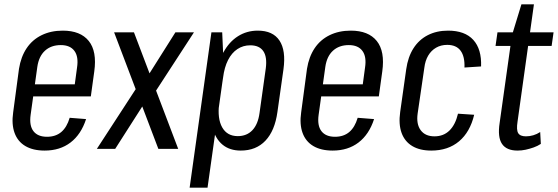

<svg xmlns="http://www.w3.org/2000/svg" viewBox="-20 -690 2586 890"><path d="M187 8Q133 8 97.5 -13Q62 -34 47.5 -74Q33 -114 41 -169L68 -371Q77 -427 103.5 -466.5Q130 -506 173 -527Q216 -548 271 -548Q353 -548 391.5 -500Q430 -452 417 -359L401 -243H119L127 -299H341L322 -265L337 -376Q345 -427 325 -454Q305 -481 262 -481Q217 -481 188.5 -455Q160 -429 153 -380L122 -158Q115 -108 135 -82Q155 -56 198 -56Q238 -56 264 -78Q290 -100 303 -144L379 -138Q356 -67 307 -29.5Q258 8 187 8Z M509 -540H601L806 0H714ZM617 -289 684 -266 514 0H429ZM627 -277 793 -540H879L693 -254Z M1096 8Q1045 8 1012 -19Q979 -46 966 -96Q953 -146 962 -215L978 -328Q989 -398 1015.5 -447Q1042 -496 1083 -522Q1124 -548 1175 -548Q1245 -548 1275.5 -502Q1306 -456 1294 -369L1266 -171Q1254 -84 1210.5 -38Q1167 8 1096 8ZM960 -540H1010L1018 -360L942 180H859ZM1082 -59Q1124 -59 1150 -86.5Q1176 -114 1183 -166L1212 -373Q1219 -426 1200.5 -453Q1182 -480 1140 -480Q1107 -480 1080.5 -462.5Q1054 -445 1037 -411.5Q1020 -378 1014 -330L996 -211Q987 -140 1010 -99.5Q1033 -59 1082 -59Z M1522 8Q1468 8 1432.5 -13Q1397 -34 1382.5 -74Q1368 -114 1376 -169L1403 -371Q1412 -427 1438.5 -466.5Q1465 -506 1508 -527Q1551 -548 1606 -548Q1688 -548 1726.5 -500Q1765 -452 1752 -359L1736 -243H1454L1462 -299H1676L1657 -265L1672 -376Q1680 -427 1660 -454Q1640 -481 1597 -481Q1552 -481 1523.5 -455Q1495 -429 1488 -380L1457 -158Q1450 -108 1470 -82Q1490 -56 1533 -56Q1573 -56 1599 -78Q1625 -100 1638 -144L1714 -138Q1691 -67 1642 -29.5Q1593 8 1522 8Z M1979 8Q1926 8 1891 -13Q1856 -34 1841.5 -74Q1827 -114 1835 -171L1863 -369Q1871 -426 1896.5 -466Q1922 -506 1963 -527Q2004 -548 2057 -548Q2135 -548 2174 -505Q2213 -462 2210 -382L2133 -377Q2135 -428 2115 -455Q2095 -482 2053 -482Q2024 -482 2001.5 -469Q1979 -456 1965 -432.5Q1951 -409 1947 -376L1916 -164Q1909 -115 1930 -86.5Q1951 -58 1994 -58Q2036 -58 2063.5 -85Q2091 -112 2103 -163L2178 -158Q2159 -78 2108 -35Q2057 8 1979 8Z M2379 8Q2328 8 2307 -23Q2286 -54 2296 -120L2353 -526L2397 -670H2455L2379 -126Q2373 -88 2382 -73Q2391 -58 2418 -58Q2435 -58 2452 -63Q2469 -68 2484 -78L2487 -23Q2472 -13 2453.5 -6.5Q2435 0 2416.5 4Q2398 8 2379 8ZM2286 -540H2546L2537 -477H2277Z"/></svg>

Font: Pathway Extreme Condensed
Style: Italic
Weight: 400
Width: 3
Italic angle: -8°
Version: Version 1.001;gftools[0.9.26]